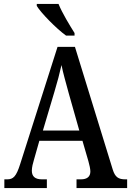

<svg xmlns="http://www.w3.org/2000/svg" viewBox="-20 -951 663 971"><path d="M314 -771H357V-784C333 -822 294 -886 276 -931H166V-921C187 -886 264 -807 314 -771ZM2 0H217V-44H192C156 -44 141 -60 141 -88C141 -105 147 -128 152 -144L179 -239H397L427 -136C432 -118 437 -97 437 -84C437 -58 421 -44 389 -44H367V0H623V-44H614C579 -44 562 -55 550 -94L359 -714H271L82 -121C62 -58 47 -44 16 -44H2ZM197 -291 255 -486C270 -536 282 -581 291 -622C299 -581 313 -534 328 -478L381 -291Z"/></svg>

Font: Noto Serif Hebrew Condensed Medium
Style: Regular
Weight: 500
Width: 3
Designer: Monotype Design Team
Foundry: Monotype Imaging Inc.
Version: Version 2.004